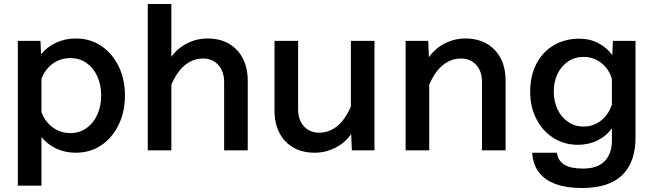

<svg xmlns="http://www.w3.org/2000/svg" viewBox="-20 -758 3290 968"><path d="M362 -564Q435 -564 490.5 -526.5Q546 -489 578 -424Q610 -359 610 -276Q610 -194 578 -128.5Q546 -63 490.5 -25.5Q435 12 362 12Q308 12 263.5 -9Q219 -30 189 -67V178H70V-552H184L187 -484Q217 -521 262 -542.5Q307 -564 362 -564ZM334 -87Q381 -87 416 -112Q451 -137 470.5 -179.5Q490 -222 490 -276Q490 -331 470.5 -373.5Q451 -416 416 -440.5Q381 -465 334 -465Q285 -465 246 -437Q207 -409 189 -360V-193Q207 -144 246 -115.5Q285 -87 334 -87Z M1110 0V-344Q1110 -398 1080.5 -430.5Q1051 -463 1004 -463Q950 -463 906.5 -424.5Q863 -386 832 -301L814 -419Q847 -493 904 -528.5Q961 -564 1026 -564Q1089 -564 1134.5 -537.5Q1180 -511 1204.5 -463Q1229 -415 1229 -351V0ZM725 0V-738H844V0Z M1483 -552V-207Q1483 -153 1512.5 -121Q1542 -89 1589 -89Q1643 -89 1686.5 -127.5Q1730 -166 1761 -251L1779 -132Q1746 -59 1689 -23.5Q1632 12 1567 12Q1504 12 1458.5 -14.5Q1413 -41 1388.5 -88.5Q1364 -136 1364 -200V-552ZM1868 -552V0H1754L1749 -116V-552Z M2410 0V-345Q2410 -399 2380.5 -431Q2351 -463 2304 -463Q2250 -463 2206.5 -424.5Q2163 -386 2132 -301L2114 -420Q2147 -493 2204 -528.5Q2261 -564 2326 -564Q2389 -564 2434.5 -537.5Q2480 -511 2504.5 -463.5Q2529 -416 2529 -352V0ZM2025 0V-552H2139L2144 -436V0Z M3067 -480 3070 -552H3184V-65Q3184 60 3117 125Q3050 190 2913 190Q2838 190 2783 170.5Q2728 151 2697.5 111.5Q2667 72 2663 12H2788Q2793 52 2825 72Q2857 92 2919 92Q2992 92 3028.5 54.5Q3065 17 3065 -51V-111Q3037 -72 2992.5 -50Q2948 -28 2894 -28Q2824 -28 2769.5 -63Q2715 -98 2684 -158.5Q2653 -219 2653 -295Q2653 -378 2685.5 -438.5Q2718 -499 2774 -531Q2830 -563 2901 -563Q2954 -563 2997.5 -540Q3041 -517 3067 -480ZM2922 -120Q2972 -120 3010.5 -150.5Q3049 -181 3065 -231V-361Q3049 -412 3010.5 -441.5Q2972 -471 2922 -471Q2878 -471 2844 -448Q2810 -425 2791 -386Q2772 -347 2772 -297Q2772 -246 2791 -206.5Q2810 -167 2844 -143.5Q2878 -120 2922 -120Z"/></svg>

Font: Azeret Mono Medium
Style: Regular
Weight: 500
Designer: Martin Vácha
Foundry: Displaay
Version: Version 1.002